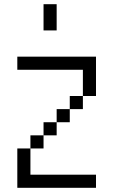

<svg xmlns="http://www.w3.org/2000/svg" viewBox="-20 -895 540 915"><path d="M250 -750H187.5V-875H250ZM62.5 -187.5H125V-62.5H437.5V0H62.5ZM62.5 -625H437.5V-437.5H375V-562.5H62.5ZM125 -250H187.5V-187.5H125ZM187.5 -312.5H250V-250H187.5ZM250 -375H312.5V-312.5H250ZM312.5 -437.5H375V-375H312.5Z"/></svg>

Font: ChillBitmapSE 16px
Style: Regular
Weight: 400
Designer: Designed by Warren2060
Foundry: ChillType
Version: Version 1.000